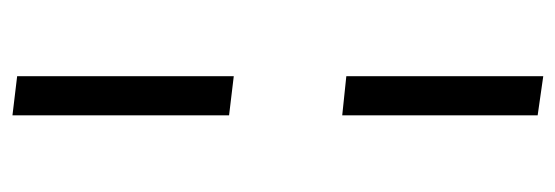

<svg xmlns="http://www.w3.org/2000/svg" viewBox="-322 -478 922 319"><g transform="rotate(-90 139.5 -319.0)"><path d="M171.9 -752V-392.1L106.9 -399.9V-759.8ZM106.9 112.8V-211.9L171.9 -205.1V122.1Z"/></g></svg>

Font: Sura
Style: Regular
Weight: 400
Designer: Carolina Giovagnoli
Foundry: Huerta Tipografica
Version: Version 1.003;PS 001.002;hotconv 1.0.70;makeotf.lib2.5.58329